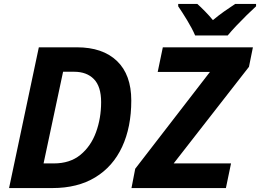

<svg xmlns="http://www.w3.org/2000/svg" viewBox="-20 -954 1319 974"><path d="M26 0 177 -714H370Q501 -714 573.5 -644.5Q646 -575 646 -444Q646 -309 599.5 -209Q553 -109 463.5 -54.5Q374 0 246 0ZM201 -125H253Q335 -125 388 -168.5Q441 -212 467 -283Q493 -354 493 -436Q493 -515 456.5 -552.5Q420 -590 356 -590H300ZM647 0 666 -98 1045 -589H780L806 -714H1263L1243 -615L861 -125H1152L1126 0ZM970 -774Q955 -809 929.5 -851Q904 -893 884 -922V-934H981Q998 -919 1020.5 -896Q1043 -873 1060 -852Q1089 -876 1116.5 -895.5Q1144 -915 1173 -934H1279V-922Q1259 -904 1232 -877.5Q1205 -851 1179 -823.5Q1153 -796 1135 -774Z"/></svg>

Font: Noto IKEA Latin
Style: Bold Italic
Weight: 700
Italic angle: -12°
Designer: Monotype Design Team
Foundry: Monotype Imaging Inc.
Version: Version 1.0